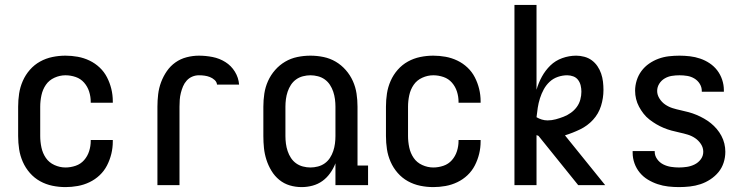

<svg xmlns="http://www.w3.org/2000/svg" viewBox="-20 -755 3040 783"><path d="M247 8Q220 8 193.5 2.5Q167 -3 143.5 -16Q120 -29 102 -49.5Q84 -70 73 -95Q62 -120 58 -146.5Q54 -173 54 -200V-320Q54 -347 58 -373.5Q62 -400 73 -425Q84 -450 102 -470.5Q120 -491 143.5 -504Q167 -517 193.5 -522.5Q220 -528 247 -528Q272 -528 297 -523.5Q322 -519 345 -508Q368 -497 386.5 -479.5Q405 -462 416.5 -439.5Q428 -417 434 -392.5Q440 -368 440 -342V-336H350V-340Q350 -361 343.5 -381.5Q337 -402 323 -418Q309 -434 288.5 -441Q268 -448 247 -448Q224 -448 202 -438Q180 -428 167 -409Q154 -390 149 -366.5Q144 -343 144 -320V-200Q144 -177 149 -153.5Q154 -130 167 -111Q180 -92 202 -82Q224 -72 247 -72Q268 -72 288.5 -79Q309 -86 323 -102Q337 -118 343.5 -138.5Q350 -159 350 -180V-184H440V-178Q440 -152 434 -127.5Q428 -103 416.5 -80.5Q405 -58 386.5 -40.5Q368 -23 345 -12Q322 -1 297 3.5Q272 8 247 8Z M622 0V-320Q622 -345 625 -370.5Q628 -396 637 -420Q646 -444 660.5 -465Q675 -486 695.5 -500.5Q716 -515 741 -521.5Q766 -528 791 -528Q819 -528 847 -522.5Q875 -517 899 -502Q923 -487 938 -462.5Q953 -438 955 -410H865Q864 -421 855 -429Q846 -437 835.5 -441Q825 -445 814 -446.5Q803 -448 791 -448Q777 -448 764 -442.5Q751 -437 741.5 -426.5Q732 -416 726.5 -403Q721 -390 717.5 -376Q714 -362 713 -348Q712 -334 712 -320V0Z M1210 8Q1185 8 1161.5 1Q1138 -6 1119 -21.5Q1100 -37 1087 -58.5Q1074 -80 1066.5 -103.5Q1059 -127 1056.5 -151Q1054 -175 1054 -200V-320Q1054 -347 1058 -373.5Q1062 -400 1073 -424.5Q1084 -449 1102 -469.5Q1120 -490 1143 -503.5Q1166 -517 1192.5 -522.5Q1219 -528 1246 -528Q1273 -528 1299.5 -522.5Q1326 -517 1349 -503.5Q1372 -490 1390 -469.5Q1408 -449 1419 -424.5Q1430 -400 1434 -373.5Q1438 -347 1438 -320V-80H1481V0H1348V-89Q1340 -68 1326.5 -49Q1313 -30 1295 -17Q1277 -4 1255 2Q1233 8 1210 8ZM1246 -72Q1261 -72 1276.5 -76Q1292 -80 1304.5 -89Q1317 -98 1325.5 -111Q1334 -124 1339 -139Q1344 -154 1346 -169.5Q1348 -185 1348 -200V-320Q1348 -335 1346 -350.5Q1344 -366 1339 -381Q1334 -396 1325.5 -409Q1317 -422 1304.5 -431Q1292 -440 1276.5 -444Q1261 -448 1246 -448Q1231 -448 1215.5 -444Q1200 -440 1187.5 -431Q1175 -422 1166.5 -409Q1158 -396 1153 -381Q1148 -366 1146 -350.5Q1144 -335 1144 -320V-200Q1144 -185 1146 -169.5Q1148 -154 1153 -139Q1158 -124 1166.5 -111Q1175 -98 1187.5 -89Q1200 -80 1215.5 -76Q1231 -72 1246 -72Z M1747 8Q1720 8 1693.5 2.5Q1667 -3 1643.5 -16Q1620 -29 1602 -49.5Q1584 -70 1573 -95Q1562 -120 1558 -146.5Q1554 -173 1554 -200V-320Q1554 -347 1558 -373.5Q1562 -400 1573 -425Q1584 -450 1602 -470.5Q1620 -491 1643.5 -504Q1667 -517 1693.5 -522.5Q1720 -528 1747 -528Q1772 -528 1797 -523.5Q1822 -519 1845 -508Q1868 -497 1886.5 -479.5Q1905 -462 1916.5 -439.5Q1928 -417 1934 -392.5Q1940 -368 1940 -342V-336H1850V-340Q1850 -361 1843.5 -381.5Q1837 -402 1823 -418Q1809 -434 1788.5 -441Q1768 -448 1747 -448Q1724 -448 1702 -438Q1680 -428 1667 -409Q1654 -390 1649 -366.5Q1644 -343 1644 -320V-200Q1644 -177 1649 -153.5Q1654 -130 1667 -111Q1680 -92 1702 -82Q1724 -72 1747 -72Q1768 -72 1788.5 -79Q1809 -86 1823 -102Q1837 -118 1843.5 -138.5Q1850 -159 1850 -180V-184H1940V-178Q1940 -152 1934 -127.5Q1928 -103 1916.5 -80.5Q1905 -58 1886.5 -40.5Q1868 -23 1845 -12Q1822 -1 1797 3.5Q1772 8 1747 8Z M2338 0 2176 -201Q2174 -202 2172 -202.5Q2170 -203 2168 -204V0H2078V-735H2168V-389Q2176 -417 2190 -442.5Q2204 -468 2224.5 -488Q2245 -508 2273 -518Q2301 -528 2330 -528Q2346 -528 2363 -523.5Q2380 -519 2393.5 -509Q2407 -499 2416.5 -485Q2426 -471 2431.5 -455Q2437 -439 2439 -422Q2441 -405 2441 -388Q2441 -355 2431 -323Q2421 -291 2398.5 -266.5Q2376 -242 2346 -227.5Q2316 -213 2284 -203L2448 0ZM2213 -264Q2230 -264 2246.5 -268.5Q2263 -273 2278.5 -279Q2294 -285 2308 -295Q2322 -305 2332 -318.5Q2342 -332 2346.5 -348.5Q2351 -365 2351 -381Q2351 -394 2348 -406.5Q2345 -419 2337.5 -429Q2330 -439 2318 -443.5Q2306 -448 2293 -448Q2274 -448 2255 -441.5Q2236 -435 2221.5 -421.5Q2207 -408 2197.5 -390.5Q2188 -373 2182 -354Q2176 -335 2173 -315.5Q2170 -296 2168 -277Q2178 -271 2189.5 -267.5Q2201 -264 2213 -264Z M2749 8Q2727 8 2705 5.5Q2683 3 2662 -4Q2641 -11 2622 -22.5Q2603 -34 2589 -51Q2575 -68 2567.5 -89Q2560 -110 2560 -132V-139H2650V-136Q2650 -120 2660 -106Q2670 -92 2685 -84.5Q2700 -77 2716.5 -74.5Q2733 -72 2749 -72Q2765 -72 2781.5 -74.5Q2798 -77 2813 -84.5Q2828 -92 2838 -105.5Q2848 -119 2848 -136Q2848 -153 2838.5 -167.5Q2829 -182 2815 -191.5Q2801 -201 2784.5 -206Q2768 -211 2751.5 -214.5Q2735 -218 2718.5 -222.5Q2702 -227 2686.5 -233.5Q2671 -240 2656.5 -248.5Q2642 -257 2628.5 -267.5Q2615 -278 2604.5 -291.5Q2594 -305 2586 -320Q2578 -335 2574 -351.5Q2570 -368 2570 -385Q2570 -406 2576.5 -427Q2583 -448 2596 -465.5Q2609 -483 2627 -495.5Q2645 -508 2665.5 -515.5Q2686 -523 2707.5 -525.5Q2729 -528 2751 -528Q2772 -528 2793.5 -525.5Q2815 -523 2835.5 -516Q2856 -509 2874 -497Q2892 -485 2905 -468Q2918 -451 2925 -430Q2932 -409 2932 -388V-381H2842V-384Q2842 -400 2833.5 -413.5Q2825 -427 2811.5 -435Q2798 -443 2782.5 -445.5Q2767 -448 2751 -448Q2735 -448 2719.5 -445.5Q2704 -443 2690.5 -435Q2677 -427 2668.5 -413.5Q2660 -400 2660 -384Q2660 -368 2669.5 -353Q2679 -338 2693 -328.5Q2707 -319 2723 -314Q2739 -309 2755.5 -305.5Q2772 -302 2788.5 -297.5Q2805 -293 2820.5 -286.5Q2836 -280 2851 -271.5Q2866 -263 2879 -252.5Q2892 -242 2903 -229Q2914 -216 2922 -201Q2930 -186 2934 -169.5Q2938 -153 2938 -136Q2938 -113 2931 -91.5Q2924 -70 2910 -53Q2896 -36 2877 -23.5Q2858 -11 2837 -4Q2816 3 2793.5 5.5Q2771 8 2749 8Z"/></svg>

Font: Iosevka Bendy Medium
Style: Regular
Weight: 500
Monospace: yes
Designer: Belleve Invis
Foundry: Belleve Invis
Version: Version 30.1.2